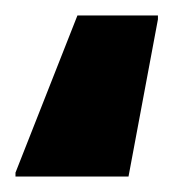

<svg xmlns="http://www.w3.org/2000/svg" viewBox="-20 -38 224 248"><path d="M0 190V185L80 -18H184V-13L146 190Z"/></svg>

Font: Saira Thin
Style: Bold
Weight: 700
Version: Version 1.101